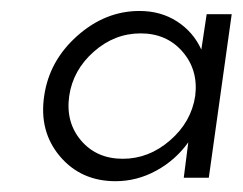

<svg xmlns="http://www.w3.org/2000/svg" viewBox="-20 -776 445 352"><path d="M404.8 -750 362.8 -450.2H316.9L325.2 -515.1Q301.8 -482.4 266.4 -463.1Q231 -443.8 191.9 -443.8Q128.4 -443.8 89.8 -489.5Q51.3 -535.2 61 -600.1Q70.3 -664.6 121.6 -710.2Q172.9 -755.9 235.8 -755.9Q274.9 -755.9 304.7 -736.6Q334.5 -717.3 349.1 -685.1L358.9 -750ZM337.9 -600.1Q343.8 -647.5 314.7 -681.2Q285.6 -714.8 237.8 -714.8Q189.9 -714.8 151.9 -681.2Q113.8 -647.5 106.9 -600.1Q100.1 -551.8 128.7 -518.3Q157.2 -484.9 205.1 -484.9Q252.9 -484.9 291.7 -518.6Q330.6 -552.2 337.9 -600.1Z"/></svg>

Font: Oakes Grotesk
Style: Italic
Weight: 400
Italic angle: -8°
Designer: Samuel Oakes
Foundry: Samuel Oakes
Version: Version 1.000;PS 001.000;hotconv 1.0.88;makeotf.lib2.5.64775